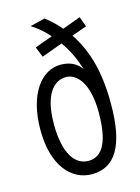

<svg xmlns="http://www.w3.org/2000/svg" viewBox="-107 -733 588 807"><g transform="rotate(-15 187.5 -330.0)"><path d="M192 12C291 12 345 -68 345 -253C345 -390 319 -487 263 -572L328 -595L312 -639L233 -610C212 -635 190 -655 168 -672L103 -656C131 -639 156 -617 178 -592L101 -564L119 -519L210 -552C238 -513 258 -469 272 -424C250 -455 219 -467 182 -467C101 -467 30 -383 30 -223C30 -65 105 12 192 12ZM192 -46C135 -46 91 -103 91 -232C91 -361 137 -410 190 -411C237 -411 286 -361 286 -232C286 -86 243 -46 192 -46Z"/></g></svg>

Font: Inconsolata Condensed Thin
Style: Regular
Weight: 100
Width: 3
Monospace: yes
Designer: Raph Levien, Cyreal, Brenton Simpson
Foundry: Raph Levien, Cyreal, Google
Version: Version 3.100